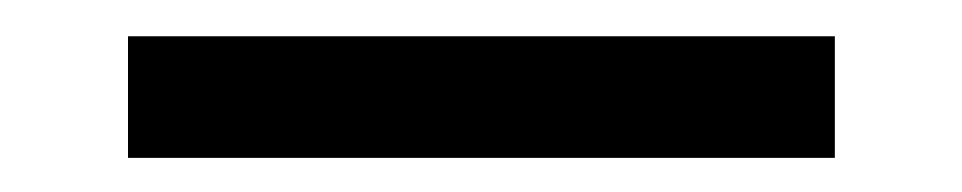

<svg xmlns="http://www.w3.org/2000/svg" viewBox="-20 -332 541 108"><path d="M449.6 -311.6H52V-243.2H449.6Z"/></svg>

Font: Estedad-VF-FD Black
Style: Regular
Weight: 900
Designer: Amin Abedi
Version: Version 4.000